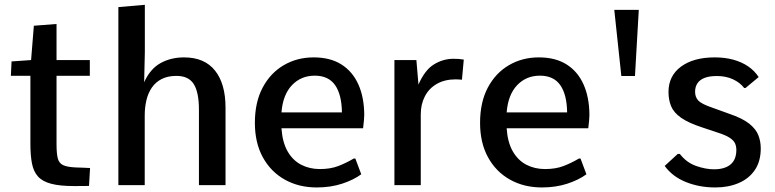

<svg xmlns="http://www.w3.org/2000/svg" viewBox="-20 -782 3275 811"><path d="M292.5 3.9Q232.4 3.9 195.8 -5.9Q159.2 -15.6 140.4 -36.6Q121.6 -57.6 115 -91.6Q108.4 -125.5 108.4 -174.3V-461.9H25.9L28.8 -522.5L111.3 -528.3L123 -673.3L218.8 -680.7V-528.3H359.4V-461.9H218.8V-172.4Q218.8 -134.3 223.9 -113.5Q229 -92.8 246.6 -84.5Q264.2 -76.2 300.8 -74.7Q315.4 -74.2 330.3 -73.7Q345.2 -73.2 360.4 -72.3L356 3.4Q340.3 3.4 324.5 3.7Q308.6 3.9 292.5 3.9Z M480 0V-752L591.8 -761.7V-561.5L588.9 -434.6Q614.3 -491.2 658 -515.4Q701.7 -539.6 757.3 -539.6Q843.8 -539.6 888.2 -483.9Q932.6 -428.2 932.6 -327.6V0H820.3V-318.4Q820.3 -392.6 798.3 -427Q776.4 -461.4 725.6 -461.4Q688.5 -461.4 662.8 -448.2Q637.2 -435.1 621.3 -411.9Q605.5 -388.7 598.4 -358.4Q591.3 -328.1 591.3 -293.9V0Z M1317.9 9.8Q1242.2 9.8 1183.1 -23.2Q1124 -56.2 1090.3 -117.4Q1056.6 -178.7 1056.6 -263.2Q1056.6 -350.1 1089.4 -411.9Q1122.1 -473.6 1178.5 -506.6Q1234.9 -539.6 1304.7 -539.6Q1375 -539.6 1422.1 -509.8Q1469.2 -480 1493.7 -425.5Q1518.1 -371.1 1518.6 -296.9Q1518.6 -287.1 1517.3 -274.2Q1516.1 -261.2 1514.9 -251.5Q1513.7 -241.7 1513.7 -240.2H1168.9Q1172.9 -181.2 1194.6 -143.1Q1216.3 -105 1251.7 -86.4Q1287.1 -67.9 1331.1 -67.9Q1375.5 -67.9 1408.7 -80.6Q1441.9 -93.3 1474.1 -112.3H1481L1505.9 -45.9Q1473.6 -22 1425 -6.1Q1376.5 9.8 1317.9 9.8ZM1168.9 -307.1H1424.3Q1423.3 -382.8 1395.3 -422.6Q1367.2 -462.4 1309.6 -462.4Q1251.5 -462.4 1213.1 -422.1Q1174.8 -381.8 1168.9 -307.1Z M1646 0V-528.3H1738.8L1747.6 -424.8Q1774.4 -486.3 1813 -510Q1851.6 -533.7 1895.5 -533.7Q1907.2 -533.7 1917.7 -533Q1928.2 -532.2 1939 -530.3L1931.2 -445.3Q1924.3 -445.8 1917.7 -446.3Q1911.1 -446.8 1905.3 -446.8Q1858.4 -446.8 1825.2 -427.7Q1792 -408.7 1774.7 -375.2Q1757.3 -341.8 1757.3 -299.3V0Z M2269 9.8Q2193.4 9.8 2134.3 -23.2Q2075.2 -56.2 2041.5 -117.4Q2007.8 -178.7 2007.8 -263.2Q2007.8 -350.1 2040.5 -411.9Q2073.2 -473.6 2129.6 -506.6Q2186 -539.6 2255.9 -539.6Q2326.2 -539.6 2373.3 -509.8Q2420.4 -480 2444.8 -425.5Q2469.2 -371.1 2469.7 -296.9Q2469.7 -287.1 2468.5 -274.2Q2467.3 -261.2 2466.1 -251.5Q2464.8 -241.7 2464.8 -240.2H2120.1Q2124 -181.2 2145.8 -143.1Q2167.5 -105 2202.9 -86.4Q2238.3 -67.9 2282.2 -67.9Q2326.7 -67.9 2359.9 -80.6Q2393.1 -93.3 2425.3 -112.3H2432.1L2457 -45.9Q2424.8 -22 2376.2 -6.1Q2327.6 9.8 2269 9.8ZM2120.1 -307.1H2375.5Q2374.5 -382.8 2346.4 -422.6Q2318.4 -462.4 2260.7 -462.4Q2202.6 -462.4 2164.3 -422.1Q2126 -381.8 2120.1 -307.1Z M2604.5 -460.9 2574.7 -740.2H2678.2L2662.1 -460.9Z M3001.5 9.8Q2933.6 9.8 2877 -13.2Q2820.3 -36.1 2787.6 -81.1L2842.8 -131.8H2851.6Q2879.9 -95.2 2920.2 -81.1Q2960.4 -66.9 2996.1 -66.9Q3041.5 -66.9 3065.9 -87.4Q3090.3 -107.9 3090.3 -148.9Q3090.3 -164.1 3084.7 -176.5Q3079.1 -189 3062 -200.2Q3044.9 -211.4 3010.7 -222.2L2947.8 -243.2Q2887.7 -262.7 2856.7 -284.7Q2825.7 -306.6 2814.7 -333.5Q2803.7 -360.4 2803.7 -393.6Q2803.7 -461.4 2856.4 -500.5Q2909.2 -539.6 2999 -539.6Q3042.5 -539.6 3077.9 -529.8Q3113.3 -520 3140.4 -501.5Q3167.5 -482.9 3184.6 -456.5L3128.9 -410.2H3123.5Q3106 -433.1 3076.2 -447Q3046.4 -460.9 3008.3 -460.9Q2976.1 -460.9 2955.8 -452.9Q2935.5 -444.8 2925.8 -429.9Q2916 -415 2916 -394.5Q2916 -371.6 2929.9 -356.9Q2943.8 -342.3 2991.7 -326.2L3059.1 -301.8Q3115.7 -282.7 3144.5 -259.8Q3173.3 -236.8 3183.3 -210.7Q3193.4 -184.6 3193.4 -155.3Q3193.4 -100.6 3168.5 -64Q3143.6 -27.3 3100.1 -8.8Q3056.6 9.8 3001.5 9.8Z"/></svg>

Font: Comme Medium
Style: Regular
Weight: 500
Version: Version 1.000;gftools[0.9.27]